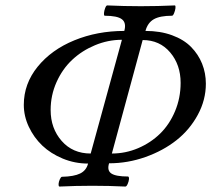

<svg xmlns="http://www.w3.org/2000/svg" viewBox="-20 -686 780 709"><path d="M199.2 2.9Q195.8 1.5 196.3 -6.6Q196.8 -14.6 200.9 -23.9Q205.1 -33.2 209 -33.2Q253.4 -34.2 276.1 -45.4Q298.8 -56.6 305.2 -82Q256.3 -82 211.9 -100.3Q167.5 -118.7 136.2 -148.4Q105 -178.2 86.4 -217.8Q67.9 -257.3 67.9 -298.8Q67.9 -376.5 118.9 -439.5Q169.9 -502.4 254.6 -537.1Q339.4 -571.8 439 -571.8Q447.3 -601.6 430.4 -614.7Q413.6 -627.9 366.2 -627.9Q363.3 -629.4 364 -637.9Q364.7 -646.5 368.4 -656.2Q372.1 -666 376 -666Q437.5 -663.1 500 -663.1Q563 -663.1 626 -666Q628.9 -664.6 627.9 -656Q627 -647.5 623 -637.7Q619.1 -627.9 615.2 -627.9Q570.8 -627.9 548.1 -615Q525.4 -602.1 517.1 -571.8Q571.8 -571.8 615.2 -555.9Q658.7 -540 685.5 -512.7Q712.4 -485.4 726.3 -450.7Q740.2 -416 740.2 -377Q740.2 -316.9 710.4 -262Q680.7 -207 631.6 -168.2Q582.5 -129.4 517.1 -106.2Q451.7 -83 382.8 -83Q374.5 -56.6 391.1 -45.4Q407.7 -34.2 453.1 -34.2Q457 -32.7 456.3 -24.4Q455.6 -16.1 451.4 -6.6Q447.3 2.9 442.9 2.9Q382.8 0 320.8 0Q260.7 0 199.2 2.9ZM314.9 -119.1 430.2 -539.1Q378.9 -539.1 330.8 -519Q282.7 -499 246.6 -465.1Q210.4 -431.2 188.7 -382.6Q167 -334 167 -279.8Q167 -211.9 207.8 -165.5Q248.5 -119.1 314.9 -119.1ZM393.1 -119.1Q443.8 -119.1 490.2 -138.9Q536.6 -158.7 571.3 -192.6Q606 -226.6 626.5 -275.6Q647 -324.7 647 -379.9Q647 -446.8 608.4 -492.4Q569.8 -538.1 506.8 -538.1Z"/></svg>

Font: Junicode SmCond
Style: Italic
Weight: 400
Width: 4
Italic angle: -11°
Designer: Peter S. Baker
Version: Version 2.206